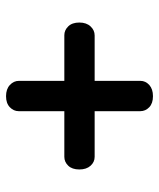

<svg xmlns="http://www.w3.org/2000/svg" viewBox="35 -661 529 639"><g transform="rotate(90 299.5 -341.5)"><path d="M55 -341Q55 -364.6 67.8 -378.3Q80.5 -392 98 -392H502Q519.4 -392 531.7 -378.3Q544 -364.6 544 -341Q544 -317.1 531.5 -304.1Q519 -291.1 502 -291.1H97Q80.4 -291.1 67.7 -304.2Q55 -317.2 55 -341ZM300.1 -97.1Q276.5 -97.1 262.8 -109.9Q249.1 -122.6 249.1 -140.1V-544.1Q249.1 -561.5 262.8 -573.8Q276.5 -586.1 300.1 -586.1Q324 -586.1 337 -573.6Q350 -561.1 350 -544.1V-139.1Q350 -122.5 336.9 -109.8Q323.9 -97.1 300.1 -97.1Z"/></g></svg>

Font: Fraunces SuperSoft 9pt
Style: Regular
Weight: 900
Version: Version 1.000;[b76b70a41]